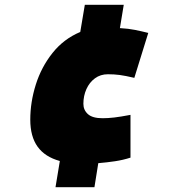

<svg xmlns="http://www.w3.org/2000/svg" viewBox="-20 -674 712 799"><path d="M211 105 229 -4Q167 -21 136.5 -63.5Q106 -106 106 -176Q106 -249 129 -322Q152 -395 198.5 -453.5Q245 -512 314 -541L333 -654H495L479 -557Q515 -555 542 -549.5Q569 -544 597 -537L539 -350Q501 -359 478 -362Q455 -365 429 -365Q398 -365 375 -348Q352 -331 339.5 -303Q327 -275 327 -242Q327 -216 346 -199Q365 -182 407 -182Q429 -182 455 -185Q481 -188 523 -196V-18Q492 -8 458.5 -3Q425 2 389 5L373 105Z"/></svg>

Font: Georama Black
Style: Italic
Weight: 900
Italic angle: -9°
Designer: Jean-Baptiste Levee
Foundry: Production Type
Version: Version 1.000